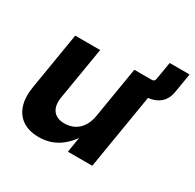

<svg xmlns="http://www.w3.org/2000/svg" viewBox="-144 -798 978 963"><g transform="rotate(30 345.5 -316.0)"><path d="M489.3 -433.6 503.9 -522.5H540Q556.2 -522.5 558.6 -538.6L575.7 -640.6H690.9L672.4 -529.3Q664.1 -480 631.1 -456.8Q598.1 -433.6 550.3 -433.6ZM191.4 9.8Q136.2 9.8 99.1 -14.2Q62 -38.1 46.9 -83.7Q31.7 -129.4 42.5 -193.8L96.7 -522.5H241.2L190.9 -220.2Q182.6 -168.9 203.4 -141.4Q224.1 -113.8 269.5 -113.8Q299.3 -113.8 324.5 -126.2Q349.6 -138.7 366.9 -164.6Q384.3 -190.4 390.6 -229.5L439 -522.5H583.5L497.1 0H356L377.9 -134.8H398.9Q363.8 -66.4 312.5 -28.3Q261.2 9.8 191.4 9.8Z"/></g></svg>

Font: Inter 28pt
Style: Bold Italic
Weight: 700
Italic angle: -9.3988°
Designer: Rasmus Andersson
Foundry: rsms
Version: Version 4.001;git-66647c0bb